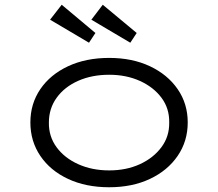

<svg xmlns="http://www.w3.org/2000/svg" viewBox="-20 -779 919 809"><path d="M440 10Q342 10 267 -25Q192 -60 150 -122Q108 -184 108 -263Q108 -342 150 -403.5Q192 -465 267 -500Q342 -535 440 -535Q537 -535 611.5 -500Q686 -465 728.5 -403.5Q771 -342 771 -263Q771 -184 728.5 -122Q686 -60 611.5 -25Q537 10 440 10ZM440 -61Q512 -61 569 -87Q626 -113 660 -158.5Q694 -204 693 -263Q694 -322 660.5 -367Q627 -412 569.5 -438Q512 -464 440 -464Q367 -464 309.5 -438.5Q252 -413 219 -367.5Q186 -322 186 -263Q185 -204 218.5 -158.5Q252 -113 310 -87Q368 -61 440 -61ZM529 -599 365 -696 413 -759 556 -640ZM355 -599 191 -696 240 -759 382 -640Z"/></svg>

Font: Lexend Tera Light
Style: Regular
Weight: 300
Designer: Bonnie Shaver-Troup, Thomas Jockin
Foundry: Lexend
Version: Version 1.007